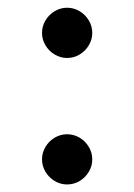

<svg xmlns="http://www.w3.org/2000/svg" viewBox="-20 -472 352 504"><path d="M156.2 -119.6Q173.8 -119.6 189 -110.6Q204.1 -101.6 213.1 -86.4Q222.2 -71.3 222.2 -53.7Q222.2 -36.1 213.1 -21Q204.1 -5.9 189 3.2Q173.8 12.2 156.2 12.2Q138.7 12.2 123.5 3.2Q108.4 -5.9 99.4 -21Q90.3 -36.1 90.3 -53.7Q90.3 -71.3 99.4 -86.4Q108.4 -101.6 123.5 -110.6Q138.7 -119.6 156.2 -119.6ZM156.2 -451.7Q173.8 -451.7 189 -442.6Q204.1 -433.6 213.1 -418.5Q222.2 -403.3 222.2 -385.7Q222.2 -368.2 213.1 -353Q204.1 -337.9 189 -328.9Q173.8 -319.8 156.2 -319.8Q138.7 -319.8 123.5 -328.9Q108.4 -337.9 99.4 -353Q90.3 -368.2 90.3 -385.7Q90.3 -403.3 99.4 -418.5Q108.4 -433.6 123.5 -442.6Q138.7 -451.7 156.2 -451.7Z"/></svg>

Font: Lesson One
Style: Regular
Weight: 400
Designer: But Ko, Victor Gaultney, Annie Olsen, Julie Remington, Don Collingsworth, Eric Hays, Becca Hirsbrunner
Version: Version 1.100